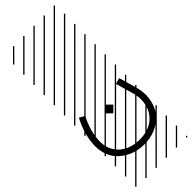

<svg xmlns="http://www.w3.org/2000/svg" viewBox="-442 -973 1415 1415"><g transform="rotate(-45 265.5 -266.0)"><path d="M432.1 -224.6 479 -238.3 516.6 -108.4Q531.2 -58.1 531.2 -15.1Q531.2 34.2 516.6 76.2Q502 118.2 476.8 147.7Q451.7 177.2 417.7 198Q383.8 218.8 345.7 228.8Q307.6 238.8 266.6 238.8Q226.1 238.8 187.3 229Q148.4 219.2 114.3 199Q80.1 178.7 54.4 150.1Q28.8 121.6 13.9 81.5Q-1 41.5 -1 -4.9Q-1 -121.1 63 -241.7L106 -218.3Q47.9 -109.4 47.9 -4.9Q47.9 56.2 78.6 101.3Q109.4 146.5 158.2 168.2Q207 189.9 266.6 189.9Q325.7 189.9 373.5 168.2Q421.4 146.5 451.9 99.1Q482.4 51.8 482.4 -15.1Q482.4 -50.8 469.7 -94.7ZM526.9 410.6 533.7 417.5 525.4 425.8 518.6 418.9ZM526.9 304.7 533.7 311.5 419.4 425.8 412.6 418.9ZM526.9 198.7 533.7 205.6 313.5 425.8 306.6 418.9ZM526.9 92.3 533.7 99.1 207.5 425.8 200.7 418.9ZM526.9 -13.2 533.7 -6.3 101.6 425.8 94.7 418.9ZM526.9 -119.1 533.7 -112.3 3.4 418 -3.4 411.1ZM526.9 -225.6 533.7 -218.8 3.4 311.5 -3.4 304.7ZM526.9 -331.5 533.7 -324.7 3.4 205.6 -3.4 198.7ZM526.9 -438 533.7 -431.2 3.4 99.1 -3.4 92.3ZM526.9 -543.5 533.7 -536.6 3.4 -6.3 -3.4 -13.2ZM526.9 -649.4 533.7 -642.6 3.4 -112.3 -3.4 -119.1ZM526.9 -755.9 533.7 -749 3.4 -218.8 -3.4 -225.6ZM526.9 -861.8 533.7 -855 3.4 -324.7 -3.4 -331.5ZM516.6 -958 523.4 -951.2 3.4 -431.2 -3.4 -438ZM411.1 -958 418 -951.2 3.4 -536.6 -3.4 -543.5ZM305.2 -958 312 -951.2 3.4 -642.6 -3.4 -649.4ZM198.7 -958 205.6 -951.2 3.4 -749 -3.4 -755.9ZM92.3 -958 99.1 -951.2 3.4 -855 -3.4 -861.8ZM219.2 -130.4 265.1 -176.3 311 -130.4 265.1 -85Z"/></g></svg>

Font: AzarMehrMSRS2
Style: Regular
Weight: 1
Designer: Amin Abedi
Version: Version 1.00